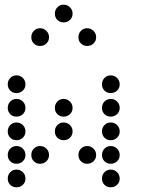

<svg xmlns="http://www.w3.org/2000/svg" viewBox="-20 -808 640 815"><path d="M249 -788Q234 -788 223.5 -777Q213 -766 213 -751V-749Q213 -734 223.5 -723.5Q234 -713 249 -713H251Q266 -713 277 -723.5Q288 -734 288 -749V-751Q288 -766 277 -777Q266 -788 251 -788ZM149 -688Q134 -688 123.5 -677Q113 -666 113 -651V-649Q113 -634 123.5 -623.5Q134 -613 149 -613H151Q166 -613 177 -623.5Q188 -634 188 -649V-651Q188 -666 177 -677Q166 -688 151 -688ZM349 -688Q334 -688 323.5 -677Q313 -666 313 -651V-649Q313 -634 323.5 -623.5Q334 -613 349 -613H351Q366 -613 377 -623.5Q388 -634 388 -649V-651Q388 -666 377 -677Q366 -688 351 -688ZM49 -488Q34 -488 23.5 -477Q13 -466 13 -451V-449Q13 -434 23.5 -423.5Q34 -413 49 -413H51Q66 -413 77 -423.5Q88 -434 88 -449V-451Q88 -466 77 -477Q66 -488 51 -488ZM449 -488Q434 -488 423.5 -477Q413 -466 413 -451V-449Q413 -434 423.5 -423.5Q434 -413 449 -413H451Q466 -413 477 -423.5Q488 -434 488 -449V-451Q488 -466 477 -477Q466 -488 451 -488ZM49 -388Q34 -388 23.5 -377Q13 -366 13 -351V-349Q13 -334 23.5 -323.5Q34 -313 49 -313H51Q66 -313 77 -323.5Q88 -334 88 -349V-351Q88 -366 77 -377Q66 -388 51 -388ZM249 -388Q234 -388 223.5 -377Q213 -366 213 -351V-349Q213 -334 223.5 -323.5Q234 -313 249 -313H251Q266 -313 277 -323.5Q288 -334 288 -349V-351Q288 -366 277 -377Q266 -388 251 -388ZM449 -388Q434 -388 423.5 -377Q413 -366 413 -351V-349Q413 -334 423.5 -323.5Q434 -313 449 -313H451Q466 -313 477 -323.5Q488 -334 488 -349V-351Q488 -366 477 -377Q466 -388 451 -388ZM49 -288Q34 -288 23.5 -277Q13 -266 13 -251V-249Q13 -234 23.5 -223.5Q34 -213 49 -213H51Q66 -213 77 -223.5Q88 -234 88 -249V-251Q88 -266 77 -277Q66 -288 51 -288ZM249 -288Q234 -288 223.5 -277Q213 -266 213 -251V-249Q213 -234 223.5 -223.5Q234 -213 249 -213H251Q266 -213 277 -223.5Q288 -234 288 -249V-251Q288 -266 277 -277Q266 -288 251 -288ZM449 -288Q434 -288 423.5 -277Q413 -266 413 -251V-249Q413 -234 423.5 -223.5Q434 -213 449 -213H451Q466 -213 477 -223.5Q488 -234 488 -249V-251Q488 -266 477 -277Q466 -288 451 -288ZM49 -188Q34 -188 23.5 -177Q13 -166 13 -151V-149Q13 -134 23.5 -123.5Q34 -113 49 -113H51Q66 -113 77 -123.5Q88 -134 88 -149V-151Q88 -166 77 -177Q66 -188 51 -188ZM149 -188Q134 -188 123.5 -177Q113 -166 113 -151V-149Q113 -134 123.5 -123.5Q134 -113 149 -113H151Q166 -113 177 -123.5Q188 -134 188 -149V-151Q188 -166 177 -177Q166 -188 151 -188ZM349 -188Q334 -188 323.5 -177Q313 -166 313 -151V-149Q313 -134 323.5 -123.5Q334 -113 349 -113H351Q366 -113 377 -123.5Q388 -134 388 -149V-151Q388 -166 377 -177Q366 -188 351 -188ZM449 -188Q434 -188 423.5 -177Q413 -166 413 -151V-149Q413 -134 423.5 -123.5Q434 -113 449 -113H451Q466 -113 477 -123.5Q488 -134 488 -149V-151Q488 -166 477 -177Q466 -188 451 -188ZM49 -88Q34 -88 23.5 -77Q13 -66 13 -51V-49Q13 -34 23.5 -23.5Q34 -13 49 -13H51Q66 -13 77 -23.5Q88 -34 88 -49V-51Q88 -66 77 -77Q66 -88 51 -88ZM449 -88Q434 -88 423.5 -77Q413 -66 413 -51V-49Q413 -34 423.5 -23.5Q434 -13 449 -13H451Q466 -13 477 -23.5Q488 -34 488 -49V-51Q488 -66 477 -77Q466 -88 451 -88Z"/></svg>

Font: Doto Rounded
Style: Bold
Weight: 700
Monospace: yes
Version: Version 1.000